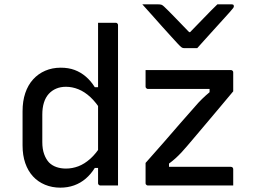

<svg xmlns="http://www.w3.org/2000/svg" viewBox="-20 -855 1190 885"><path d="M260 -543Q296 -543 324 -532.5Q352 -522 375.5 -502Q399 -482 417 -453H447V-344Q423 -383 396.5 -407.5Q370 -432 341.5 -443.5Q313 -455 284 -455Q259 -455 239 -446.5Q219 -438 204.5 -422Q190 -406 182.5 -382Q175 -358 175 -327V-200Q175 -168 183.5 -144.5Q192 -121 206 -106Q220 -92 240 -85Q260 -78 284 -78Q313 -78 341 -88.5Q369 -99 396 -123Q423 -147 447 -186V-81H417Q399 -52 375 -31.5Q351 -11 321.5 -0.5Q292 10 258 10Q220 10 187.5 -3.5Q155 -17 132 -42Q109 -67 96.5 -103Q84 -139 84 -185V-342Q84 -389 96.5 -426Q109 -463 132.5 -489Q156 -515 188.5 -529Q221 -543 260 -543ZM513 -750Q517 -750 519 -748.5Q521 -747 522.5 -745Q524 -743 524 -739Q524 -662 524 -582Q524 -502 524 -423Q524 -344 524 -267.5Q524 -191 524 -120Q524 -86 524 -55.5Q524 -25 524 0Q513 0 503 0Q493 0 483 0Q473 0 463 0Q453 0 443 0Q440 0 437.5 -1.5Q435 -3 433.5 -5Q432 -7 432 -11Q432 -91 432 -171Q432 -251 432 -330.5Q432 -410 432 -490Q432 -570 432 -650Q432 -674 432 -699Q432 -724 432 -750Q442 -750 452 -750Q462 -750 472 -750Q482 -750 492 -750Q502 -750 513 -750ZM651 -532H1044Q1048 -532 1050 -530.5Q1052 -529 1053.5 -527Q1055 -525 1055 -521V-434Q1022 -395 990.5 -357Q959 -319 929 -284Q899 -249 871.5 -216Q844 -183 817 -153Q801 -136 787.5 -124Q774 -112 759 -101V-86H1044Q1049 -86 1052 -83Q1055 -80 1055 -75Q1055 -57 1055 -38Q1055 -19 1055 0H662Q659 0 656.5 -1.5Q654 -3 652.5 -5Q651 -7 651 -11V-104Q695 -153 734 -198Q773 -243 809 -284.5Q845 -326 879 -364Q895 -383 911.5 -399Q928 -415 946 -430V-445H662Q659 -445 656.5 -446.5Q654 -448 652.5 -450.5Q651 -453 651 -456Q651 -475 651 -494Q651 -513 651 -532ZM889 -633Q880 -633 869.5 -633Q859 -633 849 -633Q839 -633 829 -633Q822 -633 816.5 -637Q811 -641 798 -655Q790 -664 771 -684.5Q752 -705 728 -732Q704 -759 680 -786Q656 -813 636 -835Q648 -835 660 -835Q672 -835 684 -835Q696 -835 708 -835Q719 -835 724.5 -833Q730 -831 737 -824Q751 -811 786 -775Q821 -739 872 -686L827 -707H879L835 -685Q887 -738 921 -773.5Q955 -809 982 -835H1048Q1052 -835 1054 -834Q1056 -833 1057 -831Q1058 -829 1058 -826Q1058 -822 1054.5 -817.5Q1051 -813 1038 -798Q1026 -785 1005.5 -762Q985 -739 962 -714Q939 -689 919.5 -667Q900 -645 889 -633Z"/></svg>

Font: Recursive
Style: Regular
Weight: 400
Version: Version 1.085